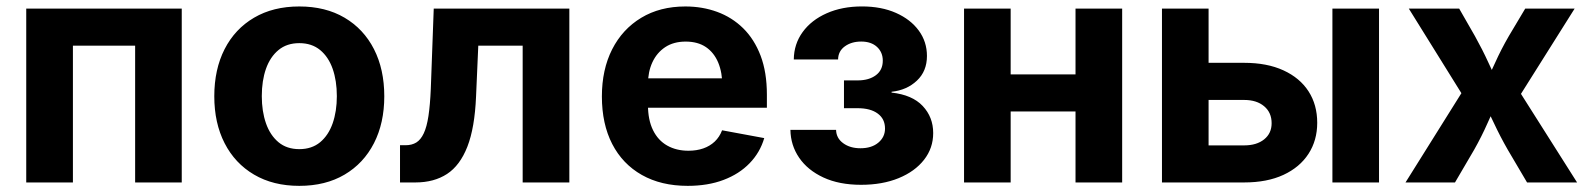

<svg xmlns="http://www.w3.org/2000/svg" viewBox="-20 -573 4994 603"><path d="M550.8 -545.9V0H404.4V-429.5H209V0H62.4V-545.9Z M920 10.7Q837.9 10.7 777.9 -24.6Q717.9 -59.9 685.4 -123.3Q653 -186.6 653 -270.6Q653 -355.2 685.4 -418.7Q717.9 -482.2 777.9 -517.4Q837.9 -552.7 920 -552.7Q1002.3 -552.7 1062.2 -517.4Q1122 -482.2 1154.5 -418.7Q1186.9 -355.2 1186.9 -270.6Q1186.9 -186.6 1154.5 -123.3Q1122 -59.9 1062.2 -24.6Q1002.3 10.7 920 10.7ZM920 -104.6Q959.1 -104.6 985.4 -126.3Q1011.6 -148.1 1024.8 -185.8Q1037.9 -223.5 1037.9 -271.1Q1037.9 -319.2 1024.8 -356.8Q1011.6 -394.3 985.4 -415.9Q959.1 -437.5 920 -437.5Q880.8 -437.5 854.7 -415.9Q828.5 -394.3 815.3 -356.9Q802.2 -319.5 802.2 -271.1Q802.2 -223.5 815.3 -185.8Q828.5 -148.1 854.7 -126.3Q880.8 -104.6 920 -104.6Z M1236.3 0V-116.9H1253.7Q1273.5 -116.9 1287.5 -125.5Q1301.5 -134.2 1310.9 -154.3Q1320.4 -174.4 1325.6 -208.7Q1330.8 -243.1 1333 -294.3L1342.2 -545.9H1768.1V0H1621.5V-429.5H1482.1L1475.1 -269.8Q1471 -171.8 1447.9 -112.5Q1424.7 -53.2 1383.9 -26.6Q1343 0 1284.8 0Z M2139.8 10.7Q2056.3 10.7 1995.7 -23.6Q1935.2 -57.8 1902.7 -120.8Q1870.3 -183.8 1870.3 -270.1Q1870.3 -354.4 1902.5 -418Q1934.8 -481.5 1993.8 -517.1Q2052.7 -552.7 2132.5 -552.7Q2186 -552.7 2232.4 -535.7Q2278.9 -518.7 2314 -484.3Q2349 -449.9 2368.8 -398Q2388.5 -346 2388.5 -275.8V-234.7H1930.4V-326.9H2317.1L2248.7 -302.2Q2248.7 -344.8 2235.7 -376.3Q2222.6 -407.7 2197.1 -425.1Q2171.5 -442.4 2133.5 -442.4Q2095.6 -442.4 2069.1 -424.9Q2042.7 -407.3 2028.8 -377.2Q2015 -347.1 2015 -308.7V-243.8Q2015 -196.4 2030.9 -164.2Q2046.7 -132 2075.5 -115.8Q2104.2 -99.6 2142.2 -99.6Q2167.8 -99.6 2188.8 -106.9Q2209.7 -114.2 2224.8 -128.5Q2239.9 -142.9 2247.8 -163.8L2380.2 -139.3Q2367 -94.1 2334.3 -60.4Q2301.7 -26.6 2252.5 -8Q2203.4 10.7 2139.8 10.7Z M2684.2 7.4Q2615.5 7.4 2566 -15.6Q2516.5 -38.6 2489.8 -77.7Q2463.1 -116.8 2462.4 -165.1H2605.8Q2606.4 -139.1 2628.1 -123.3Q2649.7 -107.4 2682.4 -107.4Q2717.5 -107.4 2738.5 -125Q2759.5 -142.6 2759.5 -169.2Q2759.5 -199.5 2736.7 -216.3Q2713.9 -233.2 2673.6 -233.2H2630.6V-320.5H2673.6Q2708.9 -320.5 2730.7 -336.7Q2752.5 -352.9 2752.5 -382.5Q2752.5 -408.8 2734.3 -425.7Q2716 -442.5 2684.8 -442.5Q2654.1 -442.5 2633.3 -427.4Q2612.5 -412.3 2612.1 -386.3H2473Q2473.5 -434.7 2500.8 -472.3Q2528.1 -509.9 2576.3 -531.3Q2624.6 -552.8 2687.1 -552.8Q2748.1 -552.8 2794 -532.4Q2839.8 -512.1 2865.5 -477Q2891.2 -441.9 2891.2 -397.2Q2891.2 -349.4 2859.6 -319.7Q2828 -289.9 2780.1 -284.8V-282.2Q2845 -275.1 2877.9 -240.1Q2910.8 -205.1 2910.8 -155.1Q2910.8 -107.9 2882.1 -71.2Q2853.3 -34.4 2802.3 -13.5Q2751.2 7.4 2684.2 7.4Z M3398.4 -339.3V-222.9H3113.1V-339.3ZM3154.1 -545.9V0H3007.7V-545.9ZM3504.3 -545.9V0H3357.8V-545.9Z M3724.6 -375.7H3887.4Q3959.5 -375.7 4010.9 -352Q4062.3 -328.4 4089.6 -286.2Q4116.9 -243.9 4116.9 -187.3Q4116.9 -132.2 4089.5 -89.9Q4062.1 -47.6 4010.8 -23.8Q3959.5 0 3887.4 0H3629.3V-545.9H3775.7V-116.4H3887.4Q3926.8 -116.4 3950.2 -135.3Q3973.7 -154.2 3973.7 -186Q3973.7 -219.6 3950.2 -239.3Q3926.8 -259.1 3887.4 -259.1H3724.6ZM4164.6 0V-545.9H4311V0Z M4394.2 0 4605.3 -337.2 4605.1 -223.4 4404.6 -545.9H4562.8L4612.2 -459.7Q4635.7 -417.6 4654.6 -376.2Q4673.5 -334.8 4692.7 -296H4637Q4657.2 -334.5 4675.7 -376.1Q4694.3 -417.6 4718.7 -459.7L4770.1 -545.9H4925.3L4721.3 -221.8V-334.2L4933 0H4775.9L4715.3 -102.8Q4691.3 -144.7 4672 -186.1Q4652.6 -227.5 4632.9 -265.6H4688.8Q4669.8 -227.5 4651.7 -186.1Q4633.5 -144.7 4609.8 -102.8L4549.6 0Z"/></svg>

Font: Adwaita Sans
Style: Regular
Weight: 400
Designer: Rasmus Andersson
Foundry: rsms
Version: Version 4.001;git-9221beed3